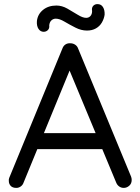

<svg xmlns="http://www.w3.org/2000/svg" viewBox="-20 -914 684 936"><path d="M330 -596 95 -24Q91 -12 81 -5Q71 2 60 2Q41 2 32 -8Q23 -18 23 -32Q22 -39 25 -47L284 -677Q289 -691 299.5 -697.5Q310 -704 323 -703Q336 -703 346.5 -696Q357 -689 361 -677L619 -53Q622 -45 622 -37Q622 -19 610 -8.5Q598 2 583 2Q571 2 561 -5Q551 -12 546 -25L308 -597ZM145 -187 179 -265H476L491 -187ZM193 -759Q177 -759 167.5 -773.5Q158 -788 160 -812Q164 -845 190 -866Q216 -887 255 -887Q282 -887 308.5 -872Q335 -857 359 -842Q383 -827 400 -827Q413 -827 421 -836Q429 -845 429 -860Q426 -876 434 -885Q442 -894 455 -894Q473 -894 482 -879.5Q491 -865 490 -842Q487 -822 476.5 -804Q466 -786 447.5 -775.5Q429 -765 404 -765Q376 -765 347.5 -779.5Q319 -794 294.5 -808.5Q270 -823 252 -823Q240 -823 231 -815Q222 -807 220 -791Q222 -776 213.5 -767.5Q205 -759 193 -759Z"/></svg>

Font: Quicksand Light Medium
Style: Regular
Weight: 500
Version: Version 3.006